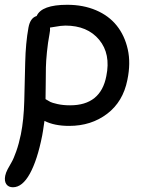

<svg xmlns="http://www.w3.org/2000/svg" viewBox="-33 -521 617 802"><path d="M255.9 4.9Q193.8 4.9 152.8 -16.1Q145 38.1 143.1 45.9Q123 147.5 91.8 204.3Q60.5 261.2 21 261.2Q2.4 261.2 -6.6 248.3Q-15.6 235.4 -11.2 212.9Q-8.8 200.7 -1 185.8Q6.8 170.9 15.4 156.5Q23.9 142.1 34.9 111.1Q45.9 80.1 54.2 40Q66.4 -20.5 68.4 -99.6Q70.3 -178.7 72.3 -260.3Q74.2 -341.8 85.9 -405.8Q93.3 -446.3 120.1 -454.1Q140.6 -501 248 -501Q314.5 -501 367.9 -478.3Q421.4 -455.6 454.6 -414.1Q487.8 -372.6 500.7 -314.9Q513.7 -257.3 499 -187Q481 -96.2 414.6 -45.7Q348.1 4.9 255.9 4.9ZM173.8 -378.9Q167 -343.3 163.1 -304Q159.2 -264.6 158.7 -239.3Q158.2 -213.9 158 -169.7Q157.7 -125.5 157.2 -106.9Q171.4 -98.6 177.5 -95.2Q183.6 -91.8 206.8 -86.4Q230 -81.1 259.8 -81.1Q387.7 -81.1 411.1 -203.1Q430.2 -295.9 381.1 -355Q332 -414.1 240.2 -414.1Q231 -414.1 220.2 -412.8Q209.5 -411.6 195.1 -408.9Q180.7 -406.2 175.8 -405.8Q177.2 -395 173.8 -378.9Z"/></svg>

Font: Shantell Sans Normal
Style: Italic
Weight: 400
Italic angle: -11.31°
Designer: Stephen Nixon, Anya Danilova, Shantell Martin
Foundry: Arrow Type
Version: Version 1.006;[559af2be0]